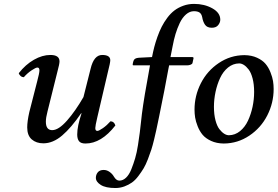

<svg xmlns="http://www.w3.org/2000/svg" viewBox="-20 -719 1410 975"><path d="M394 -143.1 392.1 -144Q342.3 -70.8 295.7 -31Q249 8.8 200.2 8.8Q164.1 8.8 141.1 -11.2Q118.2 -31.2 118.2 -71.8Q118.2 -102.5 128.9 -149.9L168.9 -306.2Q180.2 -348.1 180.2 -361.8Q180.2 -376 169.9 -376Q161.6 -376 140.4 -361.8Q119.1 -347.7 101.1 -327.1Q91.3 -327.1 84.5 -333.3Q77.6 -339.4 75.2 -347.2Q109.4 -391.1 152.1 -415.5Q194.8 -439.9 235.8 -439.9Q282.2 -439.9 282.2 -407.2Q282.2 -394.5 272 -356.9L221.2 -152.8Q212.9 -121.6 212.9 -101.1Q212.9 -58.1 245.1 -58.1Q277.3 -58.1 320.1 -106.4Q362.8 -154.8 403.8 -226.1L439.9 -369.1Q456.5 -439.9 499 -439.9Q540 -439.9 540 -413.1Q540 -400.4 527.8 -353L474.1 -123Q463.9 -79.6 463.9 -68.8Q463.9 -54.2 474.1 -54.2Q482.4 -54.2 502.7 -68.4Q522.9 -82.5 541 -103Q559.1 -103 565.9 -82Q494.6 9.8 414.1 9.8Q390.6 9.8 381.3 -2Q372.1 -13.7 372.1 -36.1Q372.1 -78.1 394 -143.1Z M741.7 -387.2H659.7Q653.8 -387.2 653.8 -389.2Q653.8 -397.5 657.7 -409.2Q661.6 -424.3 685.5 -425.8L752 -429.2Q757.3 -456.5 763.4 -480.2Q769.5 -503.9 779.5 -532.2Q789.6 -560.5 801.3 -583.5Q813 -606.4 829.6 -628.7Q846.2 -650.9 865.7 -665.8Q885.3 -680.7 910.9 -689.9Q936.5 -699.2 965.8 -699.2Q1017.6 -699.2 1058.1 -676.8Q1098.6 -654.3 1098.6 -619.1Q1098.6 -605 1088.1 -591.6Q1077.6 -578.1 1055.7 -578.1Q1031.7 -578.1 1021.2 -593.3Q1010.7 -608.4 1006.8 -631.8Q1003.4 -648.4 993.4 -655.3Q983.4 -662.1 964.8 -662.1Q943.4 -662.1 924.6 -645.8Q905.8 -629.4 892.8 -602.1Q879.9 -574.7 871.3 -546.1Q862.8 -517.6 856.9 -485.8L845.7 -429.2H955.6Q962.9 -429.2 962.9 -423.8L957.5 -398.9Q956.1 -393.6 947.8 -390.4Q939.5 -387.2 931.6 -387.2H838.9L835 -368.2Q817.4 -270 788.6 -129.9Q786.6 -121.1 782.7 -101.6Q776.9 -73.2 773.4 -57.4Q770 -41.5 762.5 -10.3Q754.9 21 748.5 40.8Q742.2 60.5 731.2 89.1Q720.2 117.7 709.2 136Q698.2 154.3 682.6 175Q667 195.8 650.1 207.8Q633.3 219.7 611.6 227.8Q589.8 235.8 565.9 235.8Q516.6 235.8 491.7 220Q466.8 204.1 466.8 184.1Q466.8 168 476.6 156Q486.3 144 506.8 144Q522.5 144 536.6 154.1Q550.8 164.1 558.6 178.2Q570.8 198.2 585.9 198.2Q604.5 198.2 620.1 183.3Q635.7 168.5 646.7 141.1Q657.7 113.8 666.3 84.7Q674.8 55.7 680.7 17.6Q686.5 -20.5 689.9 -46.4Q693.4 -72.3 696.5 -103.8Q699.7 -135.3 700.7 -141.1Q710.9 -221.7 741.7 -387.2Z M1194.3 -397Q1163.1 -396.5 1137.9 -376Q1112.8 -355.5 1097.7 -322.8Q1082.5 -290 1074.5 -252.2Q1066.4 -214.4 1066.4 -176.8Q1066.4 -137.7 1074.2 -108.2Q1082 -78.6 1094.2 -63Q1106.4 -47.4 1118.7 -39.8Q1130.9 -32.2 1142.6 -32.2Q1173.8 -32.7 1199 -53.2Q1224.1 -73.7 1239.3 -106.2Q1254.4 -138.7 1262.5 -176.5Q1270.5 -214.4 1270.5 -252Q1270.5 -291 1262.7 -320.6Q1254.9 -350.1 1242.7 -366Q1230.5 -381.8 1218.3 -389.4Q1206.1 -397 1194.3 -397ZM1116.7 9.8H1115.7Q1079.6 9.3 1052 -3.4Q1024.4 -16.1 1009 -34.4Q993.7 -52.7 983.9 -77.4Q974.1 -102.1 970.9 -122.1Q967.8 -142.1 967.8 -162.1Q967.8 -232.9 1000 -296.1Q1032.2 -359.4 1091.1 -398.9Q1149.9 -438.5 1220.7 -439H1221.7Q1257.8 -438.5 1285.4 -425.8Q1313 -413.1 1328.4 -394.8Q1343.8 -376.5 1353.5 -351.8Q1363.3 -327.1 1366.5 -307.1Q1369.6 -287.1 1369.6 -267.1Q1369.6 -196.3 1337.4 -133.1Q1305.2 -69.8 1246.3 -30.3Q1187.5 9.3 1116.7 9.8Z"/></svg>

Font: Common Serif Medium
Style: Italic
Weight: 500
Italic angle: -12°
Designer: Philipp H. Poll, Khaled Hosny
Foundry: Stefan Peev, Context Ltd.
Version: Version 1.026